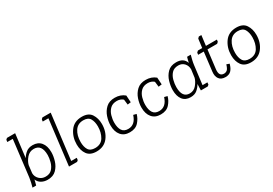

<svg xmlns="http://www.w3.org/2000/svg" viewBox="27 -1521 3358 2365"><g transform="rotate(-30 1705.5 -339.0)"><path d="M50 -672 68 -688H184L143 -356Q166 -395 202 -424Q238 -453 296 -453Q371 -453 412.5 -402.5Q454 -352 454 -264Q454 -208 435 -144.5Q416 -81 371 -35.5Q326 10 247 10Q197 10 159 -12Q121 -34 105 -75Q101 -56 96 -37.5Q91 -19 86 0H34Q42 -28 50 -61.5Q58 -95 62 -127L124 -642H46ZM244 -36Q304 -36 337 -73Q370 -110 383.5 -161.5Q397 -213 397 -255Q397 -406 285 -406Q224 -406 184 -359.5Q144 -313 132 -264L119 -155Q120 -106 155.5 -71Q191 -36 244 -36Z M554 -671 572 -688H690L611 -46H690L686 -15L668 0H553L631 -642H550Z M771 -188Q771 -294 828 -373.5Q885 -453 995 -453Q1089 -453 1128 -393.5Q1167 -334 1167 -252Q1167 -143 1108.5 -66.5Q1050 10 943 10Q852 10 811.5 -46Q771 -102 771 -188ZM828 -190Q828 -122 854 -79Q880 -36 948 -36Q1032 -36 1070.5 -100Q1109 -164 1109 -251Q1109 -318 1083.5 -362Q1058 -406 989 -406Q909 -406 868.5 -344Q828 -282 828 -190Z M1466 -406Q1406 -406 1371 -372.5Q1336 -339 1321 -288.5Q1306 -238 1306 -187Q1306 -117 1332.5 -76.5Q1359 -36 1419 -36Q1518 -36 1556 -156L1599 -145Q1584 -87 1540.5 -38.5Q1497 10 1415 10Q1336 10 1292.5 -41.5Q1249 -93 1249 -183Q1249 -241 1270 -303.5Q1291 -366 1337.5 -409.5Q1384 -453 1463 -453Q1545 -453 1602 -405L1608 -306L1561 -300L1552 -375Q1517 -406 1466 -406Z M1906 -406Q1846 -406 1811 -372.5Q1776 -339 1761 -288.5Q1746 -238 1746 -187Q1746 -117 1772.5 -76.5Q1799 -36 1859 -36Q1958 -36 1996 -156L2039 -145Q2024 -87 1980.5 -38.5Q1937 10 1855 10Q1776 10 1732.5 -41.5Q1689 -93 1689 -183Q1689 -241 1710 -303.5Q1731 -366 1777.5 -409.5Q1824 -453 1903 -453Q1985 -453 2042 -405L2048 -306L2001 -300L1992 -375Q1957 -406 1906 -406Z M2541 -444Q2532 -410 2524 -377Q2516 -344 2512 -311L2479 -46H2548L2545 -15L2526 0H2429L2432 -90Q2410 -50 2374 -20Q2338 10 2280 10Q2207 10 2168.5 -39.5Q2130 -89 2130 -177Q2130 -233 2149 -297.5Q2168 -362 2213 -407.5Q2258 -453 2336 -453Q2441 -453 2470 -368Q2478 -409 2489 -444ZM2340 -406Q2279 -406 2246 -369.5Q2213 -333 2200 -281.5Q2187 -230 2187 -186Q2187 -36 2293 -36Q2352 -36 2390 -82Q2428 -128 2440 -174L2455 -285Q2455 -336 2423.5 -371Q2392 -406 2340 -406Z M2623 -426 2643 -444H2704L2720 -569L2739 -588H2775L2757 -444H2913L2909 -415L2889 -397H2752L2720 -134Q2708 -36 2781 -36Q2805 -36 2824.5 -51Q2844 -66 2861 -122L2901 -108Q2884 -47 2855 -18.5Q2826 10 2775 10Q2715 10 2687 -28Q2659 -66 2667 -130L2699 -397H2619Z M2968 -188Q2968 -294 3025 -373.5Q3082 -453 3192 -453Q3286 -453 3325 -393.5Q3364 -334 3364 -252Q3364 -143 3305.5 -66.5Q3247 10 3140 10Q3049 10 3008.5 -46Q2968 -102 2968 -188ZM3025 -190Q3025 -122 3051 -79Q3077 -36 3145 -36Q3229 -36 3267.5 -100Q3306 -164 3306 -251Q3306 -318 3280.5 -362Q3255 -406 3186 -406Q3106 -406 3065.5 -344Q3025 -282 3025 -190Z"/></g></svg>

Font: Zilla Slab Light
Style: Italic
Weight: 300
Italic angle: -6°
Designer: Typotheque.com
Foundry: Typotheque type foundry
Version: Version 1.1; 2017; ttfautohint (v1.6)